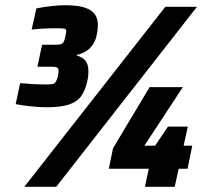

<svg xmlns="http://www.w3.org/2000/svg" viewBox="-20 -714 787 734"><path d="M40 -316 57 -396Q115 -391 155 -391Q181 -391 188 -395.5Q195 -400 201 -421Q204 -436 204 -443Q204 -453 197.5 -456Q191 -459 174 -459H123L141 -543H192Q213 -543 219.5 -548.5Q226 -554 230 -576Q231 -580 232 -585Q233 -590 233 -595Q233 -603 226 -604.5Q219 -606 196 -606Q146 -606 101 -601L119 -682Q183 -694 230 -694Q294 -694 324 -676Q354 -658 354 -619Q354 -594 347 -569Q330 -516 273 -504V-502Q297 -495 307.5 -481Q318 -467 318 -440Q318 -420 312 -397Q304 -364 288.5 -344Q273 -324 242.5 -314Q212 -304 158 -304Q131 -304 97.5 -307.5Q64 -311 40 -316ZM73 0 612 -688H733L195 0ZM534 0 549 -69H396L412 -147L552 -381H679L532 -157H573L622 -230H698L682 -157H715L697 -69H663L648 0Z"/></svg>

Font: Saira Semi Condensed Black
Style: Italic
Weight: 900
Width: 4
Italic angle: -12°
Designer: Hector Gatti with collaboration of the Omnibus-Type team
Foundry: Omnibus-Type
Version: Version 1.001; ttfautohint (v1.8)